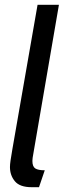

<svg xmlns="http://www.w3.org/2000/svg" viewBox="-20 -770 266 800"><path d="M112 10Q62.5 10 42 -14.8Q21.5 -39.5 21.5 -74Q21.5 -84 23.8 -100.5Q26 -117 31.5 -148L136.5 -750H225.5L120.5 -139Q117 -119.5 116 -112.5Q115 -105.5 115 -99.5Q115 -76 127 -68.2Q139 -60.5 166.5 -60.5L142.5 10Z"/></svg>

Font: Cabin
Style: Italic
Weight: 400
Width: 4
Italic angle: -10°
Designer: Pablo Impallari
Foundry: Pablo Impallari. http://www.impallari.com Igino Marini. http://www.ikern.com
Version: Version 3.001